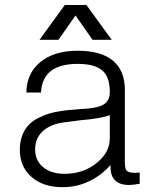

<svg xmlns="http://www.w3.org/2000/svg" viewBox="-20 -734 623 771"><path d="M423.8 -71.3V-63.5Q423.8 -27.3 442.4 -9.8Q460.9 8.8 498 8.8Q505.9 8.8 514.6 7.8Q527.3 5.9 541 3.9V-41L519.5 -40Q494.1 -40 486.3 -51.8Q481.4 -60.5 481.4 -87.9V-373Q481.4 -451.2 432.6 -491.2Q384.8 -530.3 292 -530.3Q197.3 -530.3 141.6 -484.4Q86.9 -439.5 85.9 -362.3H144.5Q147.5 -419.9 184.6 -449.2Q221.7 -477.5 292 -477.5Q361.3 -477.5 391.6 -450.2Q420.9 -424.8 420.9 -364.3Q420.9 -328.1 394.5 -313.5Q375 -301.8 330.1 -297.9L302.7 -295.9Q246.1 -292 218.8 -287.1Q174.8 -280.3 143.6 -264.6Q101.6 -247.1 81.1 -213.9Q59.6 -179.7 59.6 -132.8Q59.6 -65.4 105.5 -24.4Q152.3 17.6 231.4 17.6Q287.1 17.6 335 -4.9Q384.8 -27.3 423.8 -71.3ZM420.9 -271.5V-178.7Q420.9 -123 370.1 -81.1Q316.4 -36.1 239.3 -36.1Q184.6 -36.1 152.3 -63.5Q121.1 -89.8 121.1 -133.8Q121.1 -177.7 150.4 -206.1Q182.6 -236.3 241.2 -243.2L301.8 -251Q347.7 -254.9 367.2 -258.8Q399.4 -263.7 420.9 -271.5ZM214.8 -574.2 283.2 -671.9 351.6 -574.2H428.7L327.1 -713.9H240.2L138.7 -574.2Z"/></svg>

Font: Dotum
Style: Regular
Weight: 400
Version: Version 2.21